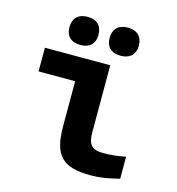

<svg xmlns="http://www.w3.org/2000/svg" viewBox="-104 -777 809 877"><g transform="rotate(15 300.0 -339.0)"><path d="M432 -104C379 -104 360 -124 360 -183V-500H51V-388H224V-176C224 -34 272 9 404 9C447 9 487 2 538 -11V-115C496 -107 466 -104 432 -104ZM135 -618C135 -579 159 -554 204 -554C248 -554 272 -579 272 -618V-621C272 -662 248 -687 204 -687C159 -687 135 -662 135 -621ZM325 -618C325 -579 349 -554 394 -554C438 -554 463 -579 463 -618V-621C463 -662 438 -687 394 -687C349 -687 325 -662 325 -621Z"/></g></svg>

Font: LT Wave Mono Bold
Style: Regular
Weight: 700
Designer: Daniel Lyons
Version: Version 2.5 (Glyphs App)